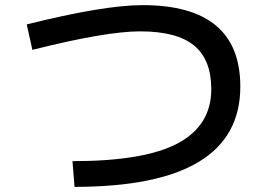

<svg xmlns="http://www.w3.org/2000/svg" viewBox="-20 -712 1040 747"><path d="M84 -617Q384 -692 535 -692Q915 -692 915 -375Q915 15 270 15L262 -85Q542 -85 672 -154.5Q802 -224 802 -365Q802 -480 735 -535Q668 -590 525 -590Q392 -590 106 -518Z"/></svg>

Font: Mplus 1p Medium
Style: Regular
Weight: 500
Version: Version 1.061